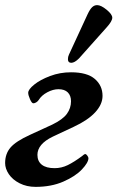

<svg xmlns="http://www.w3.org/2000/svg" viewBox="-34 -715 458 749"><path d="M-14 -79Q-14 -115 7 -139.5Q28 -164 83 -189L170 -229Q211 -249 227 -271Q243 -293 243 -320Q243 -342 230.5 -354.5Q218 -367 194 -367Q173 -367 150.5 -355Q128 -343 117 -325Q113 -319 107 -315.5Q101 -312 96 -312Q90 -312 83 -328Q76 -344 76 -353Q76 -366 99.5 -385Q123 -404 161.5 -418.5Q200 -433 243 -433Q306 -433 336 -407Q366 -381 366 -341Q366 -308 337.5 -277Q309 -246 253 -220L172 -182Q112 -153 112 -111Q112 -86 129 -72.5Q146 -59 179 -59Q206 -59 230.5 -71Q255 -83 286 -106Q288 -107 291.5 -110.5Q295 -114 299 -114Q302 -114 306.5 -108Q311 -102 311 -98Q311 -81 285.5 -54Q260 -27 213 -6.5Q166 14 105 14Q70 14 42.5 0Q15 -14 0.5 -35.5Q-14 -57 -14 -79ZM231 -484Q231 -494 235 -502L308 -660Q317 -679 325.5 -687Q334 -695 345 -695Q360 -695 382 -677Q404 -659 404 -646Q404 -632 381 -607L274 -487Q257 -470 244 -470Q231 -470 231 -484Z"/></svg>

Font: EB Garamond
Style: Bold Italic
Weight: 700
Italic angle: -17.2°
Designer: Georg Duffner and Octavio Pardo
Foundry: Georg Duffner
Version: Version 1.000